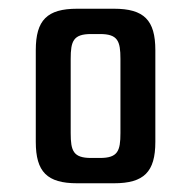

<svg xmlns="http://www.w3.org/2000/svg" viewBox="-20 -720 438 440"><path d="M62 -605V-395C62 -326 88 -300 157 -300H241C310 -300 336 -326 336 -395V-605C336 -674 310 -700 241 -700H157C88 -700 62 -674 62 -605ZM209 -642C250 -642 256 -626 256 -585V-415C256 -374 250 -358 209 -358H189C148 -358 142 -374 142 -415V-585C142 -626 148 -642 189 -642Z"/></svg>

Font: Rationale One
Style: Regular
Weight: 400
Designer: Cyreal (www.cyreal.org)
Foundry: Cyreal (www.cyreal.org)
Version: Version 1.001